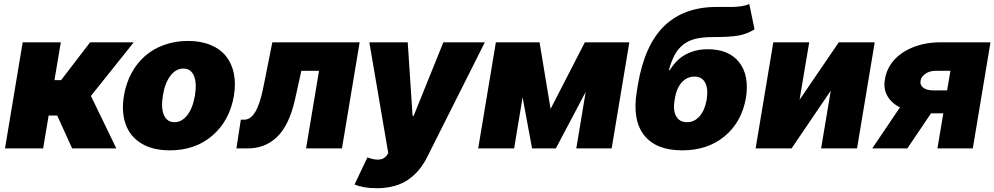

<svg xmlns="http://www.w3.org/2000/svg" viewBox="-20 -763 5112 987"><path d="M5.7 0 96.6 -545.5H292.6L259.9 -350.9H294L443.2 -545.5H667.6L447.4 -269.9L578.1 0H350.9L274.1 -169H230.1L201.7 0Z M853 9.9Q765.6 9.9 707.2 -25.4Q648.8 -60.7 626.1 -124.1Q603.3 -187.5 617.2 -271.3Q627.5 -333.8 655.4 -385.8Q683.2 -437.9 725.1 -474.8Q767 -511.7 823.9 -532.1Q880.7 -552.6 946.7 -552.6Q1012.1 -552.6 1061.8 -532.1Q1111.5 -511.7 1141.3 -474.8Q1171.2 -437.9 1182 -385.8Q1192.8 -333.8 1182.5 -271.3Q1161.2 -143.8 1072.8 -66.9Q984.4 9.9 853 9.9ZM877.1 -134.9Q915.1 -134.9 943.4 -171.9Q971.6 -208.8 982.2 -272.7Q992.5 -337 976.7 -373.8Q960.9 -410.5 922.6 -410.5Q884.2 -410.5 856 -373.6Q827.8 -336.6 817.5 -272.7Q806.8 -208.5 822.6 -171.7Q838.4 -134.9 877.1 -134.9Z M1195.3 0 1218 -147.7H1235.1Q1267.4 -147.7 1291 -185.7Q1314.6 -223.7 1331.7 -304L1380 -545.5H1828.8L1737.9 0H1553.3L1620 -399.1H1529.1L1496.4 -251.4Q1481.2 -183.2 1456.9 -133.9Q1432.5 -84.5 1400.6 -55.6Q1368.6 -26.6 1332 -13.3Q1295.5 0 1252.1 0Z M1917.6 204.5Q1848.7 204.5 1802.6 185.4L1868.6 46.2Q1943.5 74.2 1969.5 34.1L1975.9 24.1L1878.6 -545.5H2076L2100.9 -167.6H2106.5L2259.2 -545.5H2472.3L2175.4 45.5Q2157.3 81 2134.8 108.7Q2112.2 136.4 2081.3 158.6Q2050.4 180.8 2008.9 192.6Q1967.3 204.5 1917.6 204.5Z M2810.4 -203.1 2986.5 -545.5H3215.2L3124.3 0H2942.5L2990.8 -290.5L2837.4 0H2715.2L2666.5 -262.8L2622.9 0H2438.2L2529.1 -545.5H2753.6Z M3831.7 -742.9 3858.7 -612.2Q3821.4 -588.8 3778.1 -580.6Q3734.7 -572.4 3645.6 -572.4Q3593.8 -572.4 3557.9 -564.1Q3522 -555.8 3494.9 -535.5Q3467.7 -515.3 3449.8 -483.3Q3431.8 -451.3 3418.3 -402H3422.6Q3444.2 -436.1 3470.3 -459.2Q3496.4 -482.2 3534.1 -496.1Q3571.7 -509.9 3618.6 -509.9Q3727.6 -509.9 3780.2 -442.3Q3832.7 -374.6 3814.6 -259.9Q3793 -136 3705.6 -63Q3618.3 9.9 3486.5 9.9Q3352.3 9.9 3290.8 -68.4Q3229.4 -146.7 3253.6 -292.6L3259.2 -328.1Q3294 -532.7 3395.2 -630Q3496.4 -727.3 3664.1 -727.3H3691.1Q3731.9 -726.9 3751.1 -727.5Q3770.2 -728 3793.9 -731.5Q3817.5 -735.1 3831.7 -742.9ZM3512.1 -134.9Q3549.7 -134.9 3576.5 -165.7Q3603.3 -196.4 3612.9 -251.4Q3621.4 -307.5 3604.8 -338.4Q3588.1 -369.3 3550.4 -369.3Q3510.7 -369.3 3483.7 -338.4Q3456.7 -307.5 3448.2 -251.4Q3438.6 -196.4 3455.6 -165.7Q3472.7 -134.9 3512.1 -134.9Z M4090.2 -250 4291.9 -545.5H4476.6L4385.7 0H4201L4250.7 -296.9L4049 0H3864.3L3955.3 -545.5H4139.9Z M4799 0 4829.2 -180.4H4766L4644.2 0H4463.8L4606.2 -210.9Q4561.1 -234 4540.8 -271.3Q4520.6 -308.6 4529.1 -355.1Q4537.6 -410.5 4575.5 -453.5Q4613.3 -496.4 4676 -521Q4738.6 -545.5 4816.1 -545.5H5071.7L4980.8 0ZM4848.7 -298.3 4865.8 -399.1H4791.9Q4757.5 -399.1 4736.2 -383.2Q4714.8 -367.2 4712.4 -348Q4707.7 -328.1 4725 -313.2Q4742.2 -298.3 4779.1 -298.3Z"/></svg>

Font: Karasuma Gothic
Style: Italic
Weight: 900
Italic angle: -9.39999°
Designer: Rasmus Andersson / Ryoko Nishizuka
Foundry: Genbu
Version: Version 1.00